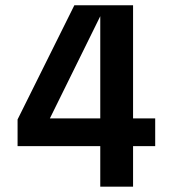

<svg xmlns="http://www.w3.org/2000/svg" viewBox="-20 -700 640 720"><path d="M356 0V-151.9H45.9V-252L258.8 -680.2H479V-255.9H562V-151.9H479V0ZM167 -255.9H356V-639.2Z"/></svg>

Font: TASA Orbiter Text SemiBold
Style: Regular
Weight: 600
Designer: Weizhong Zhang
Version: Version 1.000;Glyphs 3.1.2 (3151)